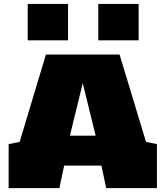

<svg xmlns="http://www.w3.org/2000/svg" viewBox="-20 -968 856 988"><path d="M24.4 0V-226.6L81.1 -237.8L216.3 -687.5H595.2L731.4 -237.8L787.6 -226.6V0H526.4L502 -115.7H310.1L285.6 0ZM339.8 -270H472.2L405.8 -540ZM485.8 -760.3V-947.8H693.4V-760.3ZM122.6 -760.3V-947.8H330.1V-760.3Z"/></svg>

Font: Holtwood One SC
Style: Regular
Weight: 400
Designer: Vernon Adams
Foundry: Vernon Adams
Version: Version 1.100; ttfautohint (v1.8.4.7-5d5b)